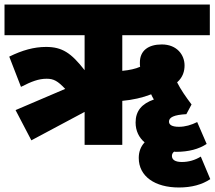

<svg xmlns="http://www.w3.org/2000/svg" viewBox="-20 -642 952 851"><path d="M119 -20 355 -146V0H522V-195C567 -199 612 -209 650 -224C653 -217 657 -209 662 -201C608 -182 581 -150 581 -99C581 -62 596 -32 621 -11C603 8 595 32 595 58C595 140 667 189 773 189C830 189 876 176 912 152L870 52C844 68 816 76 786 76C755 76 742 65 742 49C742 42 745 35 752 30C755 31 757 31 760 31C816 31 861 19 896 -4L854 -101C828 -88 801 -80 773 -80C742 -80 729 -89 729 -103C729 -122 751 -133 806 -136L829 -179C804 -212 781 -245 765 -277C791 -300 798 -327 798 -352C798 -398 765 -445 697 -445C638 -445 600 -418 600 -365C600 -358 600 -352 601 -346C581 -337 554 -331 522 -328V-486H910V-622H0V-486H355V-331C295 -408 255 -434 184 -434C130 -434 78 -419 21 -391L73 -257C120 -281 151 -293 187 -293C218 -293 236 -283 269 -248L49 -154Z"/></svg>

Font: Noto Sans Devanagari SemiCondensed Black
Style: Regular
Weight: 900
Width: 4
Designer: Jelle Bosma - Monotype Design Team
Foundry: Monotype Imaging Inc.
Version: Version 2.004